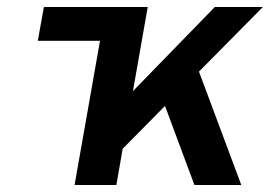

<svg xmlns="http://www.w3.org/2000/svg" viewBox="-20 -531 774 551"><path d="M194 0 267 -414H88.5L106 -511H404L361.5 -269.5L596.5 -511H734.5L551 -325.5L672.5 0H538L453.5 -227L332 -104L314 0Z"/></svg>

Font: Overpass
Style: Bold Italic
Weight: 700
Italic angle: -10°
Designer: Delve Withrington, Dave Bailey, Thomas Jockin
Foundry: Delve Fonts LLC
Version: Version 4.000; ttfautohint (v1.8.3)